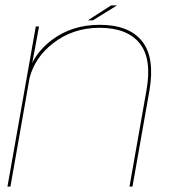

<svg xmlns="http://www.w3.org/2000/svg" viewBox="-20 -688 656 708"><path d="M7.5 0 112 -590.5H124L99 -456Q122 -503 171 -540.5Q245.5 -596.5 347.5 -596.5Q456 -596.5 504 -535.8Q552 -475 531 -353.5L468.5 0H457.5L520 -354.5Q541 -471.5 494.8 -528.5Q448.5 -585.5 347 -585.5Q248 -585.5 174.5 -527.5Q109 -476.5 89 -400.5L18.5 0ZM304 -613 389.5 -668H411.5L322.5 -613Z"/></svg>

Font: Anybody ExtraExpanded Thin
Style: Italic
Weight: 100
Width: 8
Italic angle: -10°
Designer: Tyler Finck
Foundry: Etcetera Type Company
Version: Version 1.010; ttfautohint (v1.8.3) -l 8 -r 50 -G 200 -x 14 